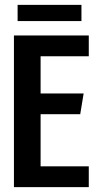

<svg xmlns="http://www.w3.org/2000/svg" viewBox="-20 -765 403 785"><path d="M37 -620H343V-535H146V-383H322L308 -298H146V-85H343V0H37ZM52 -679V-745H313V-679Z"/></svg>

Font: Smooch Sans Thin
Style: Bold
Weight: 700
Version: Version 1.010